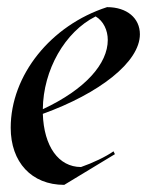

<svg xmlns="http://www.w3.org/2000/svg" viewBox="-20 -504 412 538"><path d="M160 14 302 -72 298 -80C277 -65 239 -47 207 -36C144 -36 103 -94 100 -185C258 -242 372 -330 372 -408C372 -453 336 -484 280 -484C122 -433 10 -293 10 -146C10 -50 68 14 160 14ZM100 -198C101 -308 162 -415 248 -458C270 -445 282 -419 282 -392C282 -326 220 -254 100 -198Z"/></svg>

Font: Mazius Display Extra italic
Style: Regular
Weight: 400
Italic angle: -17°
Designer: Alberto Casagrande & Collletttivo
Foundry: Collletttivo
Version: Version 2.000;Glyphs 3.2 (3217)